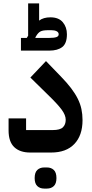

<svg xmlns="http://www.w3.org/2000/svg" viewBox="-20 -889 538 1119"><path d="M156 0Q96 0 63 -31.5Q30 -63 30 -129V-199H132V-131H288Q330 -131 346.5 -147Q363 -163 363 -191Q363 -218 339 -250.5Q315 -283 258 -338L157 -437L248 -533L335 -443Q370 -407 394 -375.5Q418 -344 433 -314Q448 -284 454.5 -253.5Q461 -223 461 -189Q461 -100 413.5 -50Q366 0 278 0ZM102 -668H136L144 -681V-869H208V-769Q233 -788 274 -788Q322 -788 346 -759.5Q370 -731 370 -689Q370 -636 343 -615Q316 -594 267 -594H102ZM186 -671 187 -668H267Q294 -668 308 -672.5Q322 -677 322 -689Q322 -701 310 -707Q298 -713 280 -713H261Q230 -713 216.5 -706Q203 -699 192 -681ZM237 210Q213 210 197.5 195.5Q182 181 182 149Q182 116 197.5 101.5Q213 87 237 87H254Q278 87 293.5 101.5Q309 116 309 149Q309 181 293.5 195.5Q278 210 254 210Z"/></svg>

Font: IBM Plex Sans Arabic SmBld
Style: Regular
Weight: 600
Designer: Mike Abbink, Paul van der Laan, Pieter van Rosmalen, Wael Morcos, Khajak Apelian
Foundry: Bold Monday
Version: Version 1.005